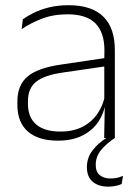

<svg xmlns="http://www.w3.org/2000/svg" viewBox="-20 -516 518 718"><path d="M369.5 0 372 -125 370 -131.5V-290L370.5 -328Q370.5 -394.5 337 -428.5Q303.5 -462.5 232.5 -462.5Q178.5 -462.5 135.2 -445.5Q92 -428.5 61 -407L65.5 -444Q82 -456 106.8 -468.2Q131.5 -480.5 164 -488.5Q196.5 -496.5 237 -496.5Q282 -496.5 314.8 -485Q347.5 -473.5 368.5 -451.8Q389.5 -430 399.5 -399Q409.5 -368 409.5 -328.5V0ZM196 10Q123.5 10 84.2 -24.2Q45 -58.5 45 -124V-136.5Q45 -197.5 83 -229.8Q121 -262 208 -274.5L379.5 -300L381.5 -269L213.5 -244.5Q145 -234.5 114.8 -210Q84.5 -185.5 84.5 -138.5V-128Q84.5 -77 115.5 -50.5Q146.5 -24 206 -24Q254.5 -24 289.2 -42.2Q324 -60.5 345.2 -91.8Q366.5 -123 373 -162L383.5 -131H374.5Q369.5 -94 348.5 -61.8Q327.5 -29.5 289.5 -9.8Q251.5 10 196 10ZM385 182Q348 182 326.5 163.5Q305 145 305 109.5V109Q305 74 325.8 46.8Q346.5 19.5 380 -1.5V-4L409.5 -4.5V0Q377 21.5 357.5 45.8Q338 70 338 100V101Q338 126.5 353.2 139Q368.5 151.5 393.5 151.5Q405.5 151.5 416.8 149.2Q428 147 440 141.5L435 172Q426 176.5 412.2 179.2Q398.5 182 385 182Z"/></svg>

Font: Anek Latin ExtraLight
Style: Regular
Weight: 250
Designer: Yesha Goshar
Foundry: Ek Type
Version: Version 1.003